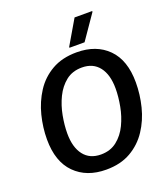

<svg xmlns="http://www.w3.org/2000/svg" viewBox="-154 -957 937 1076"><g transform="rotate(-20 314.5 -419.0)"><path d="M294.2 12.5Q177.5 12.5 107.9 -57.5Q38.3 -127.5 38.3 -260Q38.3 -330.8 56.2 -402.1Q74.2 -473.3 112.5 -532.5Q150.8 -591.7 212.5 -627.1Q274.2 -662.5 360.8 -662.5Q477.5 -662.5 546.7 -592.9Q615.8 -523.3 615.8 -390.8Q615.8 -319.2 597.9 -247.5Q580 -175.8 541.2 -117.1Q502.5 -58.3 441.2 -22.9Q380 12.5 294.2 12.5ZM295 -77.5Q351.7 -77.5 390.8 -108.8Q430 -140 453.3 -188.8Q476.7 -237.5 487.1 -293.3Q497.5 -349.2 497.5 -397.5Q497.5 -480 461.7 -526.2Q425.8 -572.5 359.2 -572.5Q302.5 -572.5 263.8 -541.7Q225 -510.8 201.2 -462.1Q177.5 -413.3 167.1 -357.5Q156.7 -301.7 156.7 -252.5Q156.7 -170 192.5 -123.8Q228.3 -77.5 295 -77.5ZM332.5 -700V-705L417.5 -850H522.5V-845L422.5 -700Z"/></g></svg>

Font: Familjen Grotesk GF Medium
Style: Italic
Weight: 500
Designer: Anders Wikstroem, Jonas Baeckman, Matilda Gysing, Kristian Moeller
Foundry: Familjen STHML AB
Version: Version 2.000; Beta; Release 4; Build 6